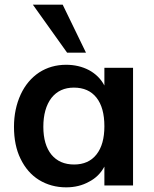

<svg xmlns="http://www.w3.org/2000/svg" viewBox="-20 -796 659 824"><path d="M551 -505V0H428V-81Q405 -38 362 -16Q319 8 264 8Q199 8 147 -24Q97 -55 68 -115Q40 -172 40 -252Q40 -328 69 -391Q97 -451 148 -485Q199 -518 264 -518Q318 -518 362 -495Q406 -471 428 -429V-505ZM298 -90Q360 -90 394 -133Q428 -176 428 -254Q428 -334 394 -377Q360 -420 297 -420Q236 -420 201 -376Q166 -330 166 -252Q166 -175 201 -132Q236 -90 298 -90ZM268 -570 121 -776H249L349 -570Z"/></svg>

Font: PRinguin Sans
Style: Bold
Weight: 700
Designer: Vernon Adams
Foundry: Vernon Adams
Version: ""